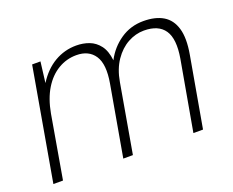

<svg xmlns="http://www.w3.org/2000/svg" viewBox="-92 -691 1024 844"><g transform="rotate(-20 419.5 -269.0)"><path d="M27 0 119 -526H158L146 -429Q180 -483 227 -510.5Q274 -538 329 -538Q361 -538 389 -527.5Q417 -517 436.5 -491.5Q456 -466 461 -421Q488 -473 535.5 -505.5Q583 -538 643 -538Q699 -538 735 -516.5Q771 -495 784.5 -449Q798 -403 785 -329L727 0H682L740 -327Q755 -415 727 -456.5Q699 -498 631 -498Q592 -498 555.5 -478Q519 -458 492 -418.5Q465 -379 455 -321L399 0H354L412 -330Q427 -416 400 -457Q373 -498 315 -498Q269 -498 229.5 -474.5Q190 -451 162.5 -406Q135 -361 123 -295L72 0Z"/></g></svg>

Font: DM Sans 9pt ExtraLight
Style: Italic
Weight: 250
Italic angle: -10°
Version: Version 4.004;gftools[0.9.30]